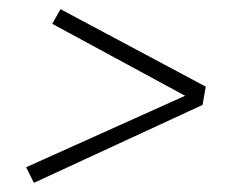

<svg xmlns="http://www.w3.org/2000/svg" viewBox="-20 -549 540 419"><path d="M54 -150 37 -184 384 -340 94 -497 112 -529 429 -360 422 -320Z"/></svg>

Font: Iosevka Slab XLtObl
Style: Regular
Weight: 200
Italic angle: -9°
Monospace: yes
Designer: Belleve Invis
Foundry: Belleve Invis
Version: Version 11.1.1; ttfautohint (v1.8.3)